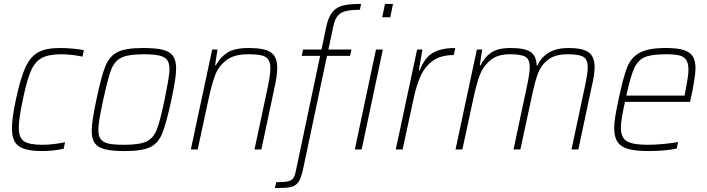

<svg xmlns="http://www.w3.org/2000/svg" viewBox="-20 -763 3610 980"><path d="M41 -108Q41 -160 61 -254Q84 -363 109.5 -418.5Q135 -474 175 -496Q215 -518 284 -518Q315 -518 350 -515Q385 -512 408 -507L401 -474Q378 -479 348.5 -482.5Q319 -486 294 -486Q229 -486 194 -467.5Q159 -449 138 -401.5Q117 -354 97 -256Q76 -159 76 -111Q76 -60 102.5 -42Q129 -24 197 -24Q225 -24 257.5 -28Q290 -32 312 -37L305 -4Q285 1 255 4.5Q225 8 197 8Q137 8 103 -3.5Q69 -15 55 -40Q41 -65 41 -108Z M448 -95Q448 -142 472 -254Q497 -374 518 -425.5Q539 -477 580.5 -497.5Q622 -518 709 -518Q775 -518 811 -509Q847 -500 863 -477.5Q879 -455 879 -413Q879 -388 873.5 -352.5Q868 -317 855 -254Q829 -134 808.5 -83Q788 -32 746.5 -12Q705 8 618 8Q552 8 516 -1Q480 -10 464 -32Q448 -54 448 -95ZM820 -254Q824 -272 825 -280Q845 -377 845 -410Q845 -441 833 -457Q821 -473 793 -479.5Q765 -486 713 -486Q635 -486 600 -469Q565 -452 548 -408.5Q531 -365 507 -254Q494 -193 488 -158Q482 -123 482 -99Q482 -68 494.5 -52Q507 -36 534.5 -30Q562 -24 614 -24Q693 -24 728 -41Q763 -58 780 -100.5Q797 -143 820 -254Z M1063 -510H1090L1078 -430H1082Q1104 -471 1140.5 -494.5Q1177 -518 1250 -518Q1331 -518 1363 -495.5Q1395 -473 1395 -419Q1395 -376 1382 -320L1314 0H1279L1346 -315Q1360 -382 1360 -414Q1360 -444 1349 -459.5Q1338 -475 1314 -480.5Q1290 -486 1245 -486Q1174 -486 1134.5 -455Q1095 -424 1078.5 -380.5Q1062 -337 1046 -264L989 0H954Z M1490 110 1614 -478H1520L1527 -510H1621L1645 -625Q1656 -677 1677 -702Q1698 -727 1731 -735Q1764 -743 1823 -743L1817 -713Q1770 -713 1743.5 -706Q1717 -699 1703 -681.5Q1689 -664 1682 -631L1656 -510H1774L1767 -478H1649L1527 100Q1517 147 1502.5 167Q1488 187 1463.5 192Q1439 197 1383 197L1390 167Q1431 167 1450 162.5Q1469 158 1477 146.5Q1485 135 1490 110ZM1931 -675 1945 -743H1986L1972 -675ZM1791 0 1899 -510H1934L1826 0Z M2109 -510H2136L2118 -404H2122Q2149 -471 2191.5 -494.5Q2234 -518 2304 -518L2296 -482Q2231 -482 2190.5 -453.5Q2150 -425 2128 -377.5Q2106 -330 2091 -259L2035 0H2000Z M2414 -510H2441L2429 -430H2433Q2452 -470 2486.5 -494Q2521 -518 2586 -518Q2659 -518 2688.5 -497.5Q2718 -477 2719 -430H2724Q2765 -518 2882 -518Q2955 -518 2985 -495.5Q3015 -473 3015 -421Q3015 -382 3000 -320L2932 0H2897L2964 -315Q2980 -389 2980 -419Q2980 -459 2958 -472.5Q2936 -486 2879 -486Q2813 -486 2777.5 -458.5Q2742 -431 2726 -388.5Q2710 -346 2693 -264L2636 0H2601L2668 -315Q2684 -389 2684 -420Q2684 -460 2662 -473Q2640 -486 2583 -486Q2518 -486 2481.5 -454.5Q2445 -423 2428.5 -379Q2412 -335 2397 -264L2340 0H2305Z M3115 -109Q3115 -134 3120 -166Q3125 -198 3137 -254Q3161 -369 3181 -419.5Q3201 -470 3245 -494Q3289 -518 3378 -518Q3436 -518 3468.5 -508Q3501 -498 3515.5 -476Q3530 -454 3530 -414Q3530 -394 3523 -348.5Q3516 -303 3505 -256L3502 -243H3170Q3161 -203 3155 -168Q3149 -133 3149 -111Q3149 -61 3179 -42.5Q3209 -24 3286 -24Q3322 -24 3365.5 -28Q3409 -32 3441 -38L3434 -5Q3411 1 3370.5 4.5Q3330 8 3292 8Q3225 8 3187 -2.5Q3149 -13 3132 -38.5Q3115 -64 3115 -109ZM3474 -275 3478 -296Q3479 -303 3486.5 -342Q3494 -381 3494 -407Q3494 -441 3482 -458Q3470 -475 3446 -480.5Q3422 -486 3379 -486Q3305 -486 3270.5 -471Q3236 -456 3217 -414.5Q3198 -373 3177 -275Z"/></svg>

Font: Saira Semi Condensed Thin
Style: Italic
Weight: 100
Width: 4
Italic angle: -12°
Designer: Hector Gatti with collaboration of the Omnibus-Type team
Foundry: Omnibus-Type
Version: Version 1.001; ttfautohint (v1.8)